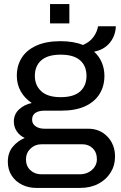

<svg xmlns="http://www.w3.org/2000/svg" viewBox="-20 -740 596 942"><path d="M157.5 182Q120.2 182 88.3 166.4Q56.4 150.8 37.4 121.7Q18.4 92.6 18.4 53.5Q18.4 9.5 42.5 -19.7Q66.6 -48.9 101.3 -63.2Q76 -74.8 62 -96.2Q47.9 -117.5 47.9 -143.7Q47.9 -179.4 73.6 -203.3Q99.3 -227.2 135.8 -234.6Q101.5 -257.2 82 -291.6Q62.5 -325.9 62.5 -367.8Q62.5 -418.2 86.5 -456.3Q110.5 -494.5 158.5 -516.2Q206.5 -538 277.1 -538Q308.9 -538 336.8 -533.3Q364.7 -528.6 387.2 -519.2Q422.2 -534.7 439.6 -559.9Q456.9 -585 461.1 -611.2H548.4Q547.5 -580.8 534.5 -554.4Q521.4 -528.1 498.1 -510.4Q474.8 -492.7 441.7 -486.5Q467.2 -463.1 479.7 -432.8Q492.3 -402.5 492.3 -367.8Q492.3 -317.9 468.8 -279.5Q445.4 -241.1 398.4 -219.1Q351.5 -197.1 280.4 -197.1H198Q171 -197.1 154.2 -186.5Q137.5 -175.9 137.5 -152.5Q137.5 -132.6 154.4 -120.6Q171.3 -108.5 198.1 -108.5H412.1Q470.1 -108.5 507.3 -69.5Q544.4 -30.6 544.4 28.5Q544.4 71.7 522.7 106.5Q501.1 141.4 462.5 161.7Q423.9 182 373 182ZM182.7 115.1H371.5Q395.1 115.1 414 105.4Q432.9 95.7 444.1 78.9Q455.4 62.1 455.4 42Q455.4 7.7 435 -12.2Q414.6 -32.1 385.1 -32.1H182.7Q151.3 -32.1 129.4 -10.7Q107.4 10.7 107.4 42Q107.4 75.1 129.1 95.1Q150.8 115.1 182.7 115.1ZM277.7 -263.3Q341.7 -263.3 373 -291.3Q404.4 -319.2 404.4 -367.8Q404.4 -416.4 373 -444.1Q341.7 -471.8 277.7 -471.8Q214.1 -471.8 182.6 -444.1Q151 -416.4 151 -367.8Q151 -321.1 182.6 -292.2Q214.1 -263.3 277.7 -263.3ZM225.5 -625.1V-720H320.3V-625.1Z"/></svg>

Font: Archivo Variable SemiBold
Style: Regular
Weight: 600
Designer: Hector Gatti
Foundry: Omnibus-Type
Version: Version 2.001